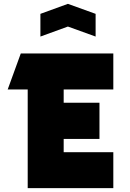

<svg xmlns="http://www.w3.org/2000/svg" viewBox="-20 -978 674 998"><path d="M88 -700H569V-513H311V-444H497V-256H311V-187H569V0H124V-513H20ZM190 -906 333 -958 477 -906V-788L333 -840L190 -788Z"/></svg>

Font: Clickuper
Style: Bold
Weight: 700
Designer: Denis Ignatov
Foundry: Denis Ignatov
Version: Version 1.10 April 16, 2021